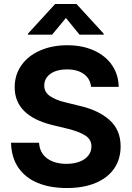

<svg xmlns="http://www.w3.org/2000/svg" viewBox="-20 -947 670 977"><path d="M321.3 -593.8Q284.7 -593.8 258.5 -583.3Q232.4 -572.8 218.8 -554.2Q205.1 -535.6 205.1 -511.7Q205.1 -477.5 235.8 -457Q266.6 -436.5 318.4 -424.8L381.8 -409.2Q480 -387.2 536.9 -336.7Q593.8 -286.1 593.8 -202.1Q593.8 -137.2 561 -89.6Q528.3 -42 466.8 -16.1Q405.3 9.8 320.3 9.8Q234.4 9.8 171.1 -16.6Q107.9 -43 73 -94.5Q38.1 -146 36.1 -220.7H178.7Q182.1 -168.5 220 -140.9Q257.8 -113.3 318.4 -113.3Q356.4 -113.3 385.3 -124.5Q414.1 -135.7 429.7 -155.8Q445.3 -175.8 445.3 -202.1Q445.3 -236.3 415.8 -256.3Q386.2 -276.4 324.2 -292L247.1 -310.5Q54.7 -357.9 54.7 -502.9Q54.7 -566.4 89.1 -615Q123.5 -663.6 184.6 -690.2Q245.6 -716.8 322.3 -716.8Q399.4 -716.8 458.5 -689.9Q517.6 -663.1 550.3 -615Q583 -566.9 584 -504.9H443.4Q439 -546.9 406.7 -570.3Q374.5 -593.8 321.3 -593.8ZM315.4 -855.5 245.1 -770.5H122.1V-775.4L260.7 -926.8H369.1L507.8 -775.4V-770.5H384.8Z"/></svg>

Font: Pretendard Std
Style: Bold
Weight: 700
Designer: Base glyphs from Inter by Rasmus Andersson; Hangeul glyphs from Noto Sans CJK(Source Han Sans) by Jang Soo-young and Kan
Foundry: Kil Hyung-jin
Version: Version 1.309